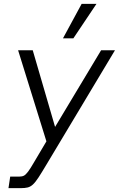

<svg xmlns="http://www.w3.org/2000/svg" viewBox="-20 -757 630 997"><path d="M24 220 33 160H81Q95 160 104.5 155Q114 150 126 134Q138 118 157 85L221 -23L74 -496H150L266 -98L505 -496H577L221 98Q196 140 180 164.5Q164 189 151 201Q138 213 123.5 216.5Q109 220 88 220ZM307 -558 404 -737H481L361 -558Z"/></svg>

Font: Host Grotesk Light
Style: Italic
Weight: 300
Italic angle: -8°
Designer: Doğukan Karapınar based on Poppins by Indian Type Foundry, Jonny Pinhorn
Foundry: Element Type
Version: Version 1.001; ttfautohint (v1.8.4.7-5d5b)